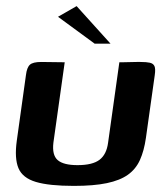

<svg xmlns="http://www.w3.org/2000/svg" viewBox="-20 -603 548 629"><path d="M192 -399 155 -136Q150 -95 169 -78.5Q188 -62 234 -62Q283 -62 306 -79.5Q329 -97 334 -135L371 -399Q372 -399 381.5 -399Q391 -399 404 -399.5Q417 -400 427.5 -400Q438 -400 440 -400Q460 -400 471 -397.5Q482 -395 486 -386.5Q490 -378 487 -357L458 -151Q452 -109 438.5 -79Q425 -49 399 -30.5Q373 -12 330 -3Q287 6 222 6Q141 6 97.5 -7Q54 -20 40.5 -52Q27 -84 35 -142L65 -357Q68 -382 78 -391Q88 -400 115 -400Q135 -400 153.5 -399.5Q172 -399 192 -399ZM290 -460 170 -548 231 -583 342 -460Z"/></svg>

Font: Genos SemiBold
Style: Italic
Weight: 600
Italic angle: -8°
Version: Version 1.010